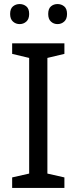

<svg xmlns="http://www.w3.org/2000/svg" viewBox="-20 -928 379 948"><path d="M298 0H40V-52L124 -71V-642L40 -662V-714H298V-662L214 -642V-71L298 -52ZM30 -859Q30 -885 44 -896.5Q58 -908 77 -908Q96 -908 110 -896.5Q124 -885 124 -859Q124 -834 110 -821.5Q96 -809 77 -809Q58 -809 44 -821.5Q30 -834 30 -859ZM218 -859Q218 -885 231.5 -896.5Q245 -908 264 -908Q283 -908 297 -896.5Q311 -885 311 -859Q311 -834 297 -821.5Q283 -809 264 -809Q245 -809 231.5 -821.5Q218 -834 218 -859Z"/></svg>

Font: Noto Sans Ambassadori
Style: Regular
Weight: 400
Designer: Monotype Design Team
Foundry: Monotype Imaging Inc.
Version: Version 2.013